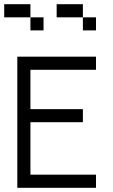

<svg xmlns="http://www.w3.org/2000/svg" viewBox="-20 -895 540 915"><path d="M437.5 0V-62.5H125Q125 -62.5 125 -312.5H375V-375H125V-562.5H437.5V-625H62.5Q62.5 -625 62.5 0ZM187.5 -750V-812.5H125V-750ZM437.5 -750V-812.5H375V-750ZM125 -812.5V-875H0V-812.5ZM375 -812.5V-875H250V-812.5Z"/></svg>

Font: UnifontExMono
Style: Regular
Weight: 500
Version: Version 15.0.06